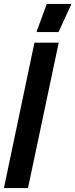

<svg xmlns="http://www.w3.org/2000/svg" viewBox="-41 -961 383 981"><path d="M-21 0 135 -743H259L102 0ZM147 -797V-802L198 -941H322V-936L258 -797Z"/></svg>

Font: Saira Ultra Condensed Black
Style: Italic
Weight: 900
Width: 1
Italic angle: -12°
Designer: Hector Gatti with collaboration of the Omnibus-Type team
Foundry: Omnibus-Type
Version: Version 1.001; ttfautohint (v1.8)